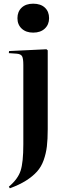

<svg xmlns="http://www.w3.org/2000/svg" viewBox="-20 -788 361 1037"><path d="M159.2 -611.8Q120.6 -611.8 97.4 -633.3Q74.2 -654.8 74.2 -689.9Q74.2 -725.1 96.9 -746.6Q119.6 -768.1 159.2 -768.1Q199.7 -768.1 222.4 -746.8Q245.1 -725.6 245.1 -689.9Q245.1 -655.3 221.9 -633.5Q198.7 -611.8 159.2 -611.8ZM33.2 229 27.8 220.2Q76.7 179.2 91.3 134Q106 88.9 106 -8.8V-437Q106 -471.7 99.4 -483.9Q92.8 -496.1 70.8 -498L27.8 -501L28.8 -512.2L231 -522L237.8 -516.1V-90.8Q237.8 -36.1 233.2 2.7Q228.5 41.5 215.8 77.1Q203.1 112.8 179.9 138.7Q156.7 164.6 120.8 187.3Q85 210 33.2 229Z"/></svg>

Font: Display Semibold
Style: Regular
Weight: 600
Designer: Latin by Veronika Burian and Jose Scaglione. Greek by Irene Vlachou. Cyrillic by Vera Evstafieva.
Foundry: TypeTogether
Version: Version 3.002